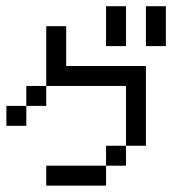

<svg xmlns="http://www.w3.org/2000/svg" viewBox="-20 -582 540 602"><path d="M125 -312.5V-375H187.5V-312.5ZM62.5 -250V-312.5H125V-250ZM125 -375V-437.5H187.5V-375ZM125 -437.5V-500H187.5V-437.5ZM0 -187.5V-250H62.5V-187.5ZM187.5 0V-62.5H250V0ZM375 -312.5V-375H437.5V-312.5ZM375 -250V-312.5H437.5V-250ZM375 -187.5V-250H437.5V-187.5ZM375 -125V-187.5H437.5V-125ZM312.5 -62.5V-125H375V-62.5ZM250 0V-62.5H312.5V0ZM125 0V-62.5H187.5V0ZM187.5 -312.5V-375H250V-312.5ZM250 -312.5V-375H312.5V-312.5ZM312.5 -312.5V-375H375V-312.5ZM312.5 -500V-562.5H375V-500ZM312.5 -437.5V-500H375V-437.5ZM437.5 -500V-562.5H500V-500ZM437.5 -437.5V-500H500V-437.5Z"/></svg>

Font: AprilSans
Style: Regular
Weight: 400
Designer: typesprite
Version: Version 1.001;PS 001.001;hotconv 1.0.88;makeotf.lib2.5.64775